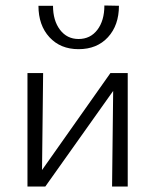

<svg xmlns="http://www.w3.org/2000/svg" viewBox="-20 -679 565 699"><path d="M445 0H388L392 -348L145 0H80V-413H137L133 -60L382 -413H445ZM413 -658 360 -659Q360 -604 334.5 -570.5Q309 -537 266 -537Q224 -537 198.5 -570.5Q173 -604 173 -658H120Q120 -587 160 -543.5Q200 -500 266 -500Q333 -500 373 -543.5Q413 -587 413 -658Z"/></svg>

Font: Ysabeau Semilight
Style: Regular
Weight: 300
Designer: Christian Thalmann (Catharsis Fonts)
Version: Version 0.003